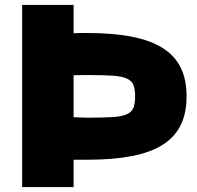

<svg xmlns="http://www.w3.org/2000/svg" viewBox="-20 -760 801 780"><path d="M70 -740H279V-625Q292 -626 305 -626Q318 -626 331 -626Q438 -626 515 -611Q592 -596 641.5 -564.5Q691 -533 714.5 -484.5Q738 -436 738 -369Q738 -301 714.5 -252.5Q691 -204 642 -172.5Q593 -141 516 -126Q439 -111 333 -111H279V0H70ZM345 -282Q403 -282 439.5 -284.5Q476 -287 495.5 -296Q515 -305 522 -322Q529 -339 529 -369Q529 -398 522 -415Q515 -432 495 -441Q475 -450 438.5 -452.5Q402 -455 343 -455Q341 -455 331 -455Q321 -455 310 -455Q299 -455 289.5 -454.5Q280 -454 279 -454V-284Q280 -284 289.5 -283.5Q299 -283 310.5 -282.5Q322 -282 332 -282Q342 -282 345 -282Z"/></svg>

Font: Encode Sans Wide
Style: ExtraBold
Weight: 800
Designer: Pablo Impallari, Andres Torresi
Foundry: Pablo Impallari, Andres Torresi
Version: Version 1.000; ttfautohint (v1.00) -l 8 -r 50 -G 200 -x 14 -